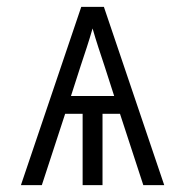

<svg xmlns="http://www.w3.org/2000/svg" viewBox="-20 -540 540 560"><path d="M41 0 217 -520H283L459 0H398L330 -208H279V0H221V-208H170L102 0ZM313 -260 285 -347Q276 -374 267 -401.5Q258 -429 250 -457Q242 -429 233 -401.5Q224 -374 215 -347L187 -260Z"/></svg>

Font: Iosevka Light
Style: Regular
Weight: 300
Monospace: yes
Designer: Belleve Invis
Foundry: Belleve Invis
Version: Version 32.5.0; ttfautohint (v1.8.4)